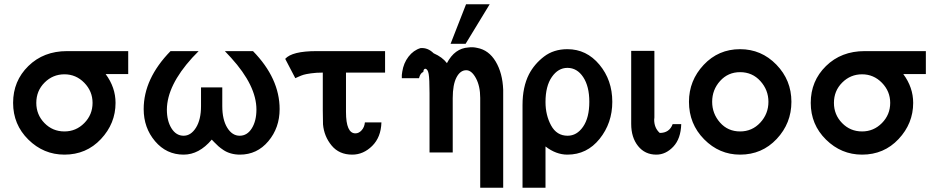

<svg xmlns="http://www.w3.org/2000/svg" viewBox="-20 -710 4366 894"><path d="M41 -231Q41 -333 112 -402.5Q183 -472 292 -472H577V-365H472Q518 -303 518 -231Q518 -135 450 -62.5Q382 10 280 10Q183 10 112 -60Q41 -130 41 -231ZM149 -231Q149 -176 187 -137Q225 -98 280 -98Q334 -98 372.5 -137Q411 -176 411 -231Q411 -285 372.5 -324.5Q334 -364 280 -364Q226 -364 187.5 -325.5Q149 -287 149 -231Z M649 -202Q649 -344 774 -472H905L875 -441Q758 -312 757 -200Q757 -147 778.5 -112.5Q800 -78 835 -78Q869 -78 892.5 -115.5Q916 -153 916 -216V-303H1015V-216Q1015 -153 1038 -115.5Q1061 -78 1096 -78Q1131 -78 1152.5 -112.5Q1174 -147 1174 -200Q1174 -311 1056 -441L1027 -472H1158Q1282 -345 1282 -202Q1282 -115 1229.5 -52.5Q1177 10 1097 10Q1075 10 1055.5 4.5Q1036 -1 1021 -11Q1006 -21 997 -29Q988 -37 977.5 -48Q967 -59 966 -60Q907 10 835 10Q755 10 702 -52.5Q649 -115 649 -202Z M1308 -436Q1340 -472 1454 -472H1773V-372H1591V-189Q1591 -89 1635 -89Q1651 -89 1664 -103.5Q1677 -118 1679 -140H1756Q1754 -71 1713 -30.5Q1672 10 1620 10Q1559 10 1524 -32.5Q1489 -75 1484 -131Q1483 -152 1483 -195V-372Q1452 -372 1428 -368.5Q1404 -365 1394 -362Q1384 -359 1370.5 -353Q1357 -347 1355 -346Z M2078 -506 2150 -690H2260L2148 -506ZM1851 -346Q1850 -361 1853 -376Q1859 -416 1882 -446Q1905 -476 1938 -486Q1972 -489 1999 -462Q2040 -444 2061 -416Q2097 -485 2161 -489Q2181 -492 2202 -487Q2256 -477 2288 -423.5Q2320 -370 2323 -292V164H2216V-254Q2216 -309 2196 -346Q2176 -383 2151 -383Q2123 -383 2105.5 -349.5Q2088 -316 2088 -253V0H1980V-276Q1980 -343 1976 -365.5Q1972 -388 1961 -390Q1952 -390 1951 -375Q1937 -370 1931 -346Z M2413 164V-221Q2413 -305 2443 -364Q2468 -412 2513 -446.5Q2558 -481 2622 -481Q2711 -481 2771 -409Q2831 -337 2831 -236Q2831 -137 2772 -63.5Q2713 10 2622 10Q2569 10 2520 -28V164ZM2520 -235Q2520 -174 2546 -126Q2572 -78 2623 -78Q2666 -78 2695 -120Q2724 -162 2724 -236Q2724 -308 2695.5 -351Q2667 -394 2622 -394Q2579 -394 2549.5 -351.5Q2520 -309 2520 -235Z M2919 -133V-473H3026L3027 -472V-163Q3027 -161 3026.5 -157.5Q3026 -154 3026 -153Q3026 -114 3052 -91Q3097 -91 3112 -132H3152Q3150 -64 3115 -27Q3080 10 3036 10Q2983 10 2951 -30Q2919 -70 2919 -133Z M3188 -236Q3188 -335 3256.5 -408Q3325 -481 3426 -481Q3525 -481 3595 -409Q3665 -337 3665 -236Q3665 -136 3596.5 -63Q3528 10 3426 10Q3329 10 3258.5 -61.5Q3188 -133 3188 -236ZM3296 -236Q3296 -181 3332.5 -139.5Q3369 -98 3426 -98Q3482 -98 3520 -139Q3558 -180 3558 -236Q3558 -291 3520.5 -332.5Q3483 -374 3426 -374Q3370 -374 3333 -333Q3296 -292 3296 -236Z M3755 -231Q3755 -333 3826 -402.5Q3897 -472 4006 -472H4291V-365H4186Q4232 -303 4232 -231Q4232 -135 4164 -62.5Q4096 10 3994 10Q3897 10 3826 -60Q3755 -130 3755 -231ZM3863 -231Q3863 -176 3901 -137Q3939 -98 3994 -98Q4048 -98 4086.5 -137Q4125 -176 4125 -231Q4125 -285 4086.5 -324.5Q4048 -364 3994 -364Q3940 -364 3901.5 -325.5Q3863 -287 3863 -231Z"/></svg>

Font: Coval
Style: Medium
Weight: 500
Foundry: Context Ltd
Version: Version 001.000